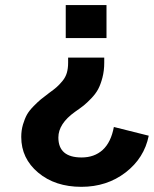

<svg xmlns="http://www.w3.org/2000/svg" viewBox="-20 -536 601 750"><path d="M387.2 -311V-291Q387.2 -259.8 380.1 -232.7Q373 -205.6 363.3 -187.5Q353.5 -169.4 336.4 -151.6Q319.3 -133.8 306.4 -123.5Q293.5 -113.3 272.9 -99.1Q208 -52.7 208 1Q208 79.1 298.8 79.1Q348.6 79.1 381.1 49.6Q413.6 20 424.8 -40L561 -5.9Q543.5 81.5 470.5 137.7Q397.5 193.8 297.9 193.8Q195.3 193.8 129.2 138.4Q63 83 63 -1Q63 -26.9 69.8 -49.8Q76.7 -72.8 85.4 -88.4Q94.2 -104 111.3 -121.3Q128.4 -138.7 139.4 -147.7Q150.4 -156.7 171.9 -172.9Q190.9 -186.5 201.4 -195.8Q211.9 -205.1 223.9 -219.5Q235.8 -233.9 241 -251.2Q246.1 -268.6 246.1 -291V-311ZM236.8 -516.1H396V-387.2H236.8Z"/></svg>

Font: LT Superior
Style: Bold
Weight: 400
Designer: Daniel Lyons
Foundry: LyonsType
Version: Version 1.000